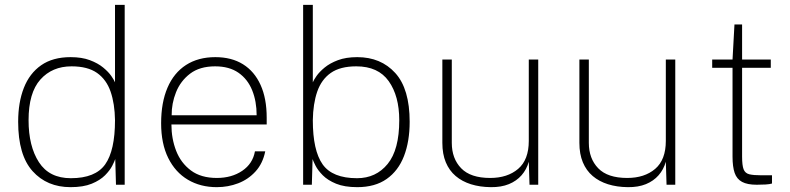

<svg xmlns="http://www.w3.org/2000/svg" viewBox="-20 -763 3261 793"><path d="M271.5 10Q174 10 114.5 -56.2Q55 -122.5 55 -260Q55 -340 78.5 -400Q102 -460 150 -493.5Q198 -527 271.5 -527Q318 -527 351.2 -514.5Q384.5 -502 406.2 -484Q428 -466 439.8 -449Q451.5 -432 455 -423V-743H495V0H459L456 -106Q453 -97 443.5 -78.2Q434 -59.5 413.8 -39Q393.5 -18.5 358.8 -4.2Q324 10 271.5 10ZM272.5 -27Q374 -27 414.5 -84.2Q455 -141.5 455 -266.5Q454 -334.5 436.8 -384.5Q419.5 -434.5 380.8 -461.8Q342 -489 275.5 -489Q195.5 -489 146.8 -434.5Q98 -380 98 -266.5Q98 -159 140.8 -93Q183.5 -27 272.5 -27Z M875.5 10Q807.5 10 755.8 -20.8Q704 -51.5 674.8 -110.5Q645.5 -169.5 645.5 -254Q645.5 -339.5 671.8 -400.8Q698 -462 748.2 -494.5Q798.5 -527 869.5 -527Q936.5 -527 983.8 -497.5Q1031 -468 1056.2 -412.2Q1081.5 -356.5 1081.5 -277V-249H688Q688 -190.5 707.5 -140.2Q727 -90 768.5 -59Q810 -28 875.5 -28Q937 -28 980.5 -57.5Q1024 -87 1033 -138H1075.5Q1065.5 -88 1035.5 -55Q1005.5 -22 963.8 -6Q922 10 875.5 10ZM689 -287H1040Q1040 -344.5 1021.5 -390.2Q1003 -436 965 -462.5Q927 -489 868.5 -489Q805 -489 765.2 -458.8Q725.5 -428.5 707 -382Q688.5 -335.5 689 -287Z M1455.5 10Q1403 10 1368.2 -4.2Q1333.5 -18.5 1313.2 -39Q1293 -59.5 1283.5 -78.2Q1274 -97 1271 -106L1268 0H1232V-743H1272V-423Q1275.5 -432 1287.2 -449Q1299 -466 1320.8 -484Q1342.5 -502 1375.8 -514.5Q1409 -527 1455.5 -527Q1553 -527 1612.5 -461.5Q1672 -396 1672 -260Q1672 -179 1648.5 -118.2Q1625 -57.5 1577 -23.8Q1529 10 1455.5 10ZM1454.5 -27Q1533 -27 1581 -85.8Q1629 -144.5 1629 -266.5Q1629 -366.5 1585.5 -427.8Q1542 -489 1451.5 -489Q1385 -489 1346.2 -461.8Q1307.5 -434.5 1290.2 -384.5Q1273 -334.5 1272 -266.5Q1272 -141.5 1312.5 -84.2Q1353 -27 1454.5 -27Z M2007 10Q1962 9.5 1925.2 -2Q1888.5 -13.5 1862 -36Q1835.5 -58.5 1821.2 -92.8Q1807 -127 1807 -173V-517H1846V-173Q1846 -108 1884.8 -68Q1923.5 -28 2004.5 -28Q2076 -28 2120 -65.5Q2164 -103 2164 -181V-517H2203V0H2167L2164 -95Q2155 -63 2134.2 -39.2Q2113.5 -15.5 2081.8 -2.5Q2050 10.5 2007 10Z M2573 10Q2528 9.5 2491.2 -2Q2454.5 -13.5 2428 -36Q2401.5 -58.5 2387.2 -92.8Q2373 -127 2373 -173V-517H2412V-173Q2412 -108 2450.8 -68Q2489.5 -28 2570.5 -28Q2642 -28 2686 -65.5Q2730 -103 2730 -181V-517H2769V0H2733L2730 -95Q2721 -63 2700.2 -39.2Q2679.5 -15.5 2647.8 -2.5Q2616 10.5 2573 10Z M3105.5 0Q3066.5 0 3044.8 -11.8Q3023 -23.5 3014.2 -49Q3005.5 -74.5 3005.5 -116V-483H2921.5V-517H3005.5L3013.5 -662H3045V-517H3163.5V-483H3045V-116Q3045 -80 3051.2 -63.8Q3057.5 -47.5 3074.8 -43.2Q3092 -39 3124.5 -39H3168.5V-5Q3159 -2 3141.8 -1Q3124.5 0 3105.5 0Z"/></svg>

Font: Public Sans Thin Thin
Style: Regular
Weight: 250
Version: Version 2.001